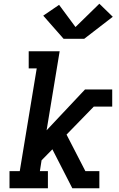

<svg xmlns="http://www.w3.org/2000/svg" viewBox="-20 -1010 640 1030"><path d="M31 0V-92H86L177 -643H134V-735H300L230 -311L436 -530H582V-438H483L337 -288L438 -92H513V0H368L261 -209L203 -150L194 -92H237V0ZM321 -802 212 -926 297 -984 385 -865 513 -990 585 -920 432 -802Z"/></svg>

Font: Iosevka Slab SmBdExObl
Style: Regular
Weight: 600
Width: 7
Italic angle: -9°
Monospace: yes
Designer: Belleve Invis
Foundry: Belleve Invis
Version: Version 11.1.0; ttfautohint (v1.8.3)